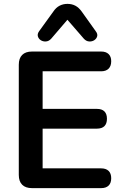

<svg xmlns="http://www.w3.org/2000/svg" viewBox="-20 -971 637 991"><path d="M145 0Q112 0 94.5 -17.5Q77 -35 77 -68V-637Q77 -670 94.5 -687.5Q112 -705 145 -705H502Q527 -705 540.5 -692Q554 -679 554 -655Q554 -630 540.5 -616.5Q527 -603 502 -603H200V-409H480Q506 -409 519 -396Q532 -383 532 -358Q532 -333 519 -320Q506 -307 480 -307H200V-102H502Q527 -102 540.5 -89Q554 -76 554 -51Q554 -26 540.5 -13Q527 0 502 0ZM244 -771Q232 -758 217 -757Q202 -756 190.5 -763.5Q179 -771 175.5 -783.5Q172 -796 182 -810L255 -911Q269 -932 287.5 -941.5Q306 -951 328 -951Q351 -951 369 -941.5Q387 -932 402 -911L474 -810Q485 -796 481.5 -783.5Q478 -771 466.5 -763.5Q455 -756 440 -757Q425 -758 413 -771L328 -869Z"/></svg>

Font: Nunito ExtraLight
Style: Regular
Weight: 200
Designer: Vernon Adams
Foundry: Vernon Adams
Version: Version 3.602